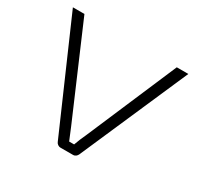

<svg xmlns="http://www.w3.org/2000/svg" viewBox="-148 -863 1066 1037"><g transform="rotate(30 384.5 -345.0)"><path d="M745 -690H673L432 -127C420 -102 410 -77 401 -52H370C359 -77 350 -102 339 -127L97 -690H25L318 -19C322 -9 333 0 346 0H424C438 0 447 -9 452 -19Z"/></g></svg>

Font: Exo 2 Light Expanded
Style: Regular
Weight: 300
Width: 7
Designer: Natanael Gama
Version: Version 1.001;PS 001.001;hotconv 1.0.70;makeotf.lib2.5.58329